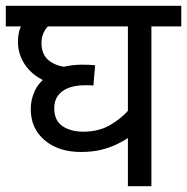

<svg xmlns="http://www.w3.org/2000/svg" viewBox="-20 -642 645 662"><path d="M605 -551H502V0H421V-188L426 -169Q405 -155 380.5 -143.5Q356 -132 326.5 -125Q297 -118 259 -118Q182 -118 134 -158.5Q86 -199 86 -266Q86 -298 99.5 -327.5Q113 -357 141 -377L151 -391Q174 -406 203 -412.5Q232 -419 263 -419Q275 -419 288 -418.5Q301 -418 308 -417L302 -347Q295 -348 287 -348Q279 -348 273 -348Q240 -348 216.5 -339Q193 -330 180 -312.5Q167 -295 167 -269Q167 -227 195 -207.5Q223 -188 267 -188Q321 -188 360 -211Q399 -234 424 -263L421 -246V-551H0V-622H605ZM211 -348Q161 -348 123 -368.5Q85 -389 63.5 -423Q42 -457 42 -497Q42 -538 58.5 -562.5Q75 -587 100 -606L170 -572Q149 -559 136 -539.5Q123 -520 123 -494Q123 -452 151 -431.5Q179 -411 221 -410Z"/></svg>

Font: Noto Sans Ambassadori
Style: Regular
Weight: 400
Designer: Monotype Design Team
Foundry: Monotype Imaging Inc.
Version: Version 2.013